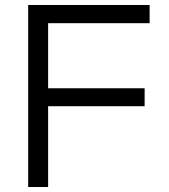

<svg xmlns="http://www.w3.org/2000/svg" viewBox="-20 -750 677 770"><path d="M93 0V-730H580V-657H173V-396H560V-324H173V0Z"/></svg>

Font: M PLUS 2 Thin
Style: Regular
Weight: 400
Version: Version 1.001